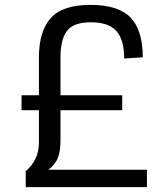

<svg xmlns="http://www.w3.org/2000/svg" viewBox="-20 -764 670 784"><path d="M68 -314V-375H139V-530Q139 -636 187 -690Q235 -744 349.5 -744Q464 -744 513.5 -692Q563 -640 563 -530L487 -525Q487 -602 455 -637.5Q423 -673 351.5 -673Q280 -673 253.5 -638Q227 -603 227 -530V-375H479V-314H227V-194Q227 -146 216.5 -119.5Q206 -93 178 -71H580V0H85V-65Q139 -111 139 -182V-314Z"/></svg>

Font: Sintony
Style: Regular
Weight: 400
Version: Version 001.001